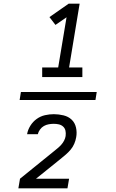

<svg xmlns="http://www.w3.org/2000/svg" viewBox="-20 -868 640 1056"><path d="M212 -444V-497H300L346 -773L285 -731L252 -774L358 -848H418L360 -497H433V-444ZM88 -318 95 -362H512L505 -318ZM81 168 90 115 274 -34Q285 -43 296 -52Q307 -61 316.5 -71.5Q326 -82 332.5 -94.5Q339 -107 341 -120Q341 -121 341 -121Q341 -121 341 -121Q343 -136 340 -149.5Q337 -163 327 -172Q317 -181 303.5 -184Q290 -187 276 -187Q262 -187 248 -184.5Q234 -182 221.5 -175Q209 -168 200 -155.5Q191 -143 188 -130H129Q133 -154 147 -176.5Q161 -199 182 -214Q203 -229 227.5 -234.5Q252 -240 276 -240Q303 -240 329.5 -233.5Q356 -227 374 -210Q392 -193 398 -166.5Q404 -140 399 -113Q396 -95 388.5 -77.5Q381 -60 369 -45.5Q357 -31 342 -18Q327 -5 312 7L178 115H360L351 168Z"/></svg>

Font: Iosevka SS04 Lt Ex Obl
Style: Regular
Weight: 300
Width: 7
Italic angle: -9°
Monospace: yes
Designer: Belleve Invis
Foundry: Belleve Invis
Version: Version 19.0.0; ttfautohint (v1.8.4)